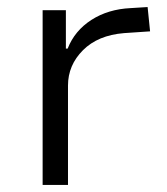

<svg xmlns="http://www.w3.org/2000/svg" viewBox="-20 -525 475 545"><path d="M101 0V-496H167V-387H172Q192 -438 239.5 -468.5Q287 -499 351 -502L399 -505L406 -436L332 -431Q258 -425 215.5 -382.5Q173 -340 173 -282V0Z"/></svg>

Font: Nunito Sans 6pt Light
Style: Regular
Weight: 300
Version: Version 3.101;gftools[0.9.27]